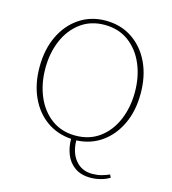

<svg xmlns="http://www.w3.org/2000/svg" viewBox="-127 -793 981 1096"><g transform="rotate(15 363.5 -245.5)"><path d="M363 -11Q446 -11 505.5 -55Q565 -99 596.5 -173.5Q628 -248 628 -338Q628 -429 596.5 -503Q565 -577 505.5 -621Q446 -665 363 -665Q281 -665 221.5 -621Q162 -577 130.5 -503Q99 -429 99 -338Q99 -248 130.5 -173.5Q162 -99 221.5 -55Q281 -11 363 -11ZM509 199Q452 199 415.5 173Q379 147 362 104.5Q345 62 345 13Q263 8 199.5 -37Q136 -82 100.5 -159.5Q65 -237 65 -337Q65 -441 103 -520.5Q141 -600 208.5 -645Q276 -690 363 -690Q451 -690 518.5 -645.5Q586 -601 624 -522Q662 -443 662 -339Q662 -237 625.5 -159Q589 -81 525 -35.5Q461 10 376 14Q377 87 414 131Q451 175 512 175Q541 175 566 168.5Q591 162 613 152L621 169Q599 183 569 191Q539 199 509 199Z"/></g></svg>

Font: Source Serif 4 SmText ExtraLight
Style: Regular
Weight: 200
Designer: Frank Grießhammer
Foundry: Adobe
Version: Version 4.005;hotconv 1.1.0;makeotfexe 2.6.0